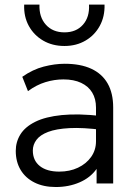

<svg xmlns="http://www.w3.org/2000/svg" viewBox="-20 -774 574 810"><path d="M215.5 15Q163.5 15 125.5 -4Q87.5 -23 67 -57.2Q46.5 -91.5 46.5 -137.5Q46.5 -175.5 66.2 -207.2Q86 -239 128.8 -260.2Q171.5 -281.5 240.5 -288.5Q309.5 -295.5 408.5 -284.5L411 -226Q329.5 -236.5 273.2 -233.5Q217 -230.5 183 -217.5Q149 -204.5 133.8 -184Q118.5 -163.5 118.5 -139Q118.5 -97 148 -73.5Q177.5 -50 230 -50Q274 -50 309 -66.5Q344 -83 364.5 -112Q385 -141 385 -178.5V-320Q385 -357 369 -383.5Q353 -410 322.2 -424.5Q291.5 -439 247.5 -439Q209.5 -439 171.8 -427.5Q134 -416 98 -389.5L74 -450Q118 -481 164.5 -493Q211 -505 253 -505Q319.5 -505 365 -484Q410.5 -463 434 -422Q457.5 -381 457.5 -320.5V0H387.5V-61.5Q361.5 -24.5 316 -4.8Q270.5 15 215.5 15ZM252 -580Q201 -580 162 -602.8Q123 -625.5 101.5 -664.8Q80 -704 82 -754.5H146.5Q144.5 -702 173.5 -669.8Q202.5 -637.5 252 -637.5Q301.5 -637.5 330 -669.8Q358.5 -702 355.5 -754.5H421Q422.5 -704.5 401 -665Q379.5 -625.5 340.8 -602.8Q302 -580 252 -580Z"/></svg>

Font: Geologica Cursive ExtraLight
Style: Regular
Weight: 250
Designer: Sindre Bremnes, Frode Helland
Foundry: Monokrom Skriftforlag AS
Version: Version 1.010;gftools[0.9.28]